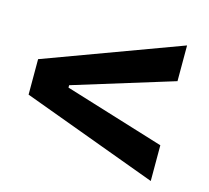

<svg xmlns="http://www.w3.org/2000/svg" viewBox="-79 -688 744 684"><g transform="rotate(15 293.0 -346.0)"><path d="M530.8 -96.2 30.8 -280.8V-411.6L530.8 -596.2V-464.4L161.6 -350.6V-341.8L530.8 -228Z"/></g></svg>

Font: Cascadia Mono
Style: Regular
Weight: 400
Monospace: yes
Designer: Aaron Bell
Foundry: Saja Typeworks
Version: Version 2404.023